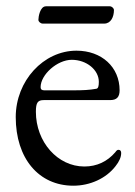

<svg xmlns="http://www.w3.org/2000/svg" viewBox="-20 -575 430 610"><path d="M116 -500H311C332 -500 342 -521 342 -543C342 -549 335 -555 329 -555H126C107 -555 102 -521 102 -512C102 -506 109 -500 116 -500ZM213 15C266 15 317 -8 347 -47C359 -62 365 -76 365 -89C365 -95 362 -99 357 -99C353 -99 351 -98 346 -91C321 -62 288 -46 248 -46C163 -46 94 -124 94 -220C94 -249 100 -257 119 -257H330C351 -257 360 -267 360 -288C360 -362 303 -414 223 -414C118 -414 30 -318 30 -203C30 -72 103 15 213 15ZM121 -288C113 -288 109 -291 109 -298C109 -338 162 -385 208 -385C255 -385 294 -353 294 -315C294 -301 292 -294 286 -293C264 -289 244 -288 212 -288Z"/></svg>

Font: EB Garamond
Style: Regular
Weight: 400
Designer: Georg Duffner and Octavio Pardo
Foundry: Georg Duffner
Version: Version 1.000;PS 001.000;hotconv 1.0.88;makeotf.lib2.5.64775